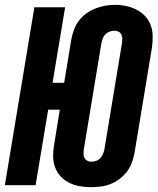

<svg xmlns="http://www.w3.org/2000/svg" viewBox="-29 -765 651 793"><path d="M346 8Q323 8 300 4Q277 0 257 -10Q237 -20 222 -36Q207 -52 199 -73Q191 -94 190.5 -117.5Q190 -141 194 -164L218 -312H170L118 0H-9L113 -735H240L188 -423H236L266 -605Q270 -625 277.5 -644.5Q285 -664 298 -681Q311 -698 329 -710.5Q347 -723 366.5 -730.5Q386 -738 406 -741.5Q426 -745 447 -745Q470 -745 492.5 -740Q515 -735 535 -725Q555 -715 570 -699Q585 -683 593 -662Q601 -641 601.5 -617.5Q602 -594 599 -571L526 -130Q522 -110 514.5 -90.5Q507 -71 494 -54.5Q481 -38 463.5 -25Q446 -12 426.5 -4.5Q407 3 386.5 5.5Q366 8 346 8ZM348 -97Q358 -97 368 -100.5Q378 -104 385 -111.5Q392 -119 396 -128.5Q400 -138 402 -147L475 -588Q476 -597 476 -606Q476 -615 472 -623Q468 -631 460 -634.5Q452 -638 443 -638Q433 -638 423.5 -634.5Q414 -631 406.5 -623.5Q399 -616 395.5 -606.5Q392 -597 390 -588L317 -147Q316 -138 316 -129Q316 -120 320 -112.5Q324 -105 331.5 -101Q339 -97 348 -97Z"/></svg>

Font: Iosevka Curly XBdExObl
Style: Regular
Weight: 800
Width: 7
Italic angle: -9°
Monospace: yes
Designer: Belleve Invis
Foundry: Belleve Invis
Version: Version 11.1.0; ttfautohint (v1.8.3)